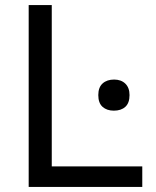

<svg xmlns="http://www.w3.org/2000/svg" viewBox="-20 -733 612 753"><path d="M92.5 0V-713H183V-80.5H538V0ZM426.5 -299Q399 -299 382.2 -314Q365.5 -329 365.5 -360Q365.5 -390.5 382.5 -405.8Q399.5 -421 427.5 -421Q455 -421 471.5 -405Q488 -389 488 -360Q488 -329 471.5 -314Q455 -299 426.5 -299Z"/></svg>

Font: Heraclito
Style: Regular
Weight: 400
Designer: Kostas Bartsokas (font) & Cristiano Sobral (main changes)
Foundry: Kostas Bartsokas (font) & Cristiano Sobral (main changes)
Version: Version 1.00;July 8, 2020;FontCreator 13.0.0.2655 64-bit